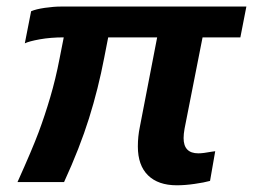

<svg xmlns="http://www.w3.org/2000/svg" viewBox="-20 -548 762 578"><path d="M305.7 -435.5 293.9 -375Q275.9 -280.8 248 -191.9Q220.2 -103 172.9 0H32.7Q77.1 -98.6 96.2 -149.7Q115.2 -200.7 131.3 -255.4Q147.5 -310.1 159.2 -371.1L171.9 -435.5Q132.8 -435.5 100.1 -429.7Q67.4 -423.8 54.7 -417.5L73.7 -514.2Q88.4 -520.5 115 -524.4Q141.6 -528.3 165.5 -528.3H721.7L703.6 -435.5H589.8L535.6 -160.6Q532.7 -144.5 532.7 -132.3Q532.7 -86.4 577.1 -86.4Q591.3 -86.4 617.2 -91.3L627.9 -92.8L612.3 -3.4Q594.7 1.5 565.9 5.6Q537.1 9.8 512.2 9.8Q456.1 9.8 425.5 -20.3Q395 -50.3 395 -106.9Q395 -137.2 400.9 -165.5L453.1 -435.5Z"/></svg>

Font: Liberation Sans
Style: Bold Italic
Weight: 700
Italic angle: -12°
Designer: Steve Matteson
Foundry: Ascender Corporation
Version: Version 2.1.5